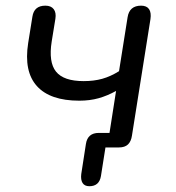

<svg xmlns="http://www.w3.org/2000/svg" viewBox="-20 -513 612 668"><path d="M290.9 134.9Q274.4 134.9 267.3 123.7Q260.3 112.5 262.7 92.6L278.9 -12.1Q284.7 -50.6 323.8 -50.6H375.3L356.6 -22.6L383.8 -196.6Q353.7 -179.9 323.2 -171.3Q292.7 -162.7 255.9 -162.7Q154.2 -162.7 108.4 -213.5Q62.5 -264.4 78 -363.1L92.7 -454.9Q98.5 -493.3 137.8 -493.3Q157.7 -493.3 166.9 -481.1Q176.1 -469 172.7 -447.6L159.9 -368.8Q148.4 -296.8 174.9 -263.8Q201.4 -230.8 271 -230.8Q307 -230.8 335.8 -238.9Q364.7 -247 394.1 -265.3L423.9 -453Q430.2 -493.3 470.9 -493.3Q490.3 -493.3 498.6 -481.2Q506.8 -469 503.4 -446.2L439 -40.7Q436.1 -20.9 425.2 -10.4Q414.3 0 393.4 0H332.6L351.3 -27.9L331.2 99.4Q325.4 134.9 290.9 134.9Z"/></svg>

Font: Nunito Variable Extra Light
Style: Italic
Weight: 200
Italic angle: -9°
Designer: Vernon Adams
Foundry: Vernon Adams
Version: Version 3.602